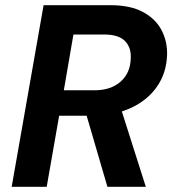

<svg xmlns="http://www.w3.org/2000/svg" viewBox="-20 -720 670 740"><path d="M25 0 148 -700H406Q482 -700 530.5 -674Q579 -648 602 -605Q625 -562 624 -510Q622 -439 585 -386Q548 -333 483.5 -303.5Q419 -274 333 -274H208L160 0ZM394 0 304 -308H444L542 0ZM226 -372H344Q407 -372 445 -405.5Q483 -439 484 -497Q486 -537 461.5 -562Q437 -587 381 -587H263Z"/></svg>

Font: DM Sans 18pt
Style: Bold Italic
Weight: 700
Italic angle: -10°
Designer: Colophon Foundry, Jonny Pinhorn
Foundry: Colophon Foundry
Version: Version 4.004;gftools[0.9.30]